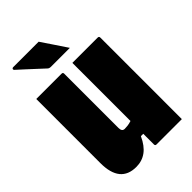

<svg xmlns="http://www.w3.org/2000/svg" viewBox="-273 -1034 1147 1147"><g transform="rotate(-45 300.0 -461.0)"><path d="M171 10Q35 10 35 -158V-700H249Q260 -700 260 -689V-230Q260 -200 283 -200Q293 -200 307 -201.5Q321 -203 340 -209V-700H554Q565 -700 565 -689V0H351Q340 0 340 -11V-101H320Q294 -44 257 -17Q220 10 171 10ZM287 -932Q315 -891 340.5 -852.5Q366 -814 393 -774H234Q219 -774 212 -781Q182 -809 159 -830Q136 -851 114 -871.5Q92 -892 65 -916Q60 -921 62.5 -926.5Q65 -932 71 -932Z"/></g></svg>

Font: Recursive Mn Lnr St XBk
Style: Regular
Weight: 1000
Monospace: yes
Version: Version 1.079;hotconv 1.0.112;makeotfexe 2.5.65598; ttfautoh